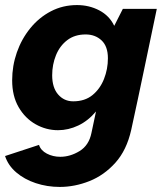

<svg xmlns="http://www.w3.org/2000/svg" viewBox="-42 -531 656 758"><path d="M194 207Q144 207 99 192Q54 177 22 149.5Q-10 122 -22 85L112 41Q119 63 143 75.5Q167 88 196 88Q235 88 272 65.5Q309 43 319 -6L337 -91Q306 -54 267 -35.5Q228 -17 187 -17Q140 -17 98.5 -40.5Q57 -64 31.5 -108Q6 -152 6 -214Q6 -271 24.5 -324Q43 -377 77.5 -419.5Q112 -462 159 -486.5Q206 -511 262 -511Q310 -511 350 -490Q390 -469 409 -429L443 -496H577Q552 -377 527 -257Q502 -137 476 -18Q458 62 413.5 111.5Q369 161 311 184Q253 207 194 207ZM247 -131Q293 -131 323 -155.5Q353 -180 368.5 -219Q384 -258 384 -301Q384 -348 359 -371.5Q334 -395 296 -395Q253 -395 223.5 -372.5Q194 -350 179 -313Q164 -276 164 -234Q164 -185 187.5 -158Q211 -131 247 -131Z"/></svg>

Font: Atkinson Hyperlegible
Style: Bold Italic
Weight: 700
Italic angle: -12°
Designer: Elliott Scott, Megan Eiswerth, Linus Boman, Theodore Petrosky
Foundry: Braille Institute
Version: Version 1.006; ttfautohint (v1.8.3)